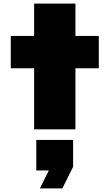

<svg xmlns="http://www.w3.org/2000/svg" viewBox="-20 -720 610 1069"><path d="M170 -700H400V-520H530V-340H400V0H170V-340H40V-520H170ZM182 59H387V209L327 329H202L252 229H182Z"/></svg>

Font: Imperial One
Style: Regular
Weight: 400
Designer: Jovanny Lemonad
Foundry: Jovanny Lemonad
Version: Version 1.000